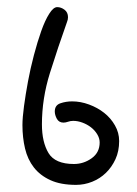

<svg xmlns="http://www.w3.org/2000/svg" viewBox="-20 -520 384 539"><path d="M187.5 -59.6Q214.8 -59.6 237.3 -75.7Q259.8 -91.8 259.8 -120.1Q259.8 -131.8 252.9 -143.1Q246.1 -154.3 235.4 -162.6Q224.6 -170.9 211.4 -175.8Q198.2 -180.7 185.5 -180.7Q177.7 -180.7 170.9 -178.2Q164.1 -175.8 158.2 -175.8Q145.5 -175.8 139.6 -186.5Q133.8 -197.3 133.8 -207Q133.8 -224.6 149.4 -230Q165 -235.4 182.6 -235.4Q206.1 -235.4 230 -226.6Q253.9 -217.8 272.5 -203.1Q291 -188.5 302.7 -168Q314.5 -147.5 314.5 -124Q314.5 -95.7 304.2 -73.2Q293.9 -50.8 277.3 -34.7Q260.7 -18.6 238.8 -9.8Q216.8 -1 193.4 -1Q150.4 -1 121.6 -14.2Q92.8 -27.3 75.2 -49.8Q57.6 -72.3 50.3 -103Q43 -133.8 43 -168.9Q43 -189.5 47.4 -222.2Q51.8 -254.9 58.6 -291.5Q65.4 -328.1 75.2 -365.2Q85 -402.3 95.7 -432.6Q106.4 -462.9 118.2 -481.4Q129.9 -500 140.6 -500Q151.4 -500 161.1 -492.7Q170.9 -485.4 170.9 -471.7Q170.9 -464.8 168 -458Q142.6 -386.7 120.1 -314.9Q97.7 -243.2 97.7 -170.9Q97.7 -121.1 116.2 -90.3Q134.8 -59.6 187.5 -59.6Z"/></svg>

Font: Hi Melody
Style: Regular
Weight: 400
Designer: YoonDesign Inc.
Foundry: YoonDesign Inc.
Version: Version 3.00